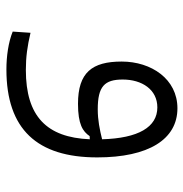

<svg xmlns="http://www.w3.org/2000/svg" viewBox="-6 -368 598 626"><g transform="rotate(90 293.0 -55.0)"><path d="M206.5 223.1C401.4 223.1 493.2 123 493.2 -72.8C493.2 -240.2 434.6 -334.5 333 -334.5C237.8 -334.5 180.7 -249.5 180.7 -152.8C180.7 -56.2 216.3 -10.3 318.4 -10.3C385.3 -10.3 408.7 -25.9 423.8 -48.3L434.1 -48.8C428.2 91.8 359.4 159.7 208 159.7C165.5 159.7 130.4 154.8 86.9 144.5L83 202.6C118.2 216.8 164.1 223.1 206.5 223.1ZM434.1 -88.9C402.8 -81.1 371.6 -74.7 336.4 -74.7C261.7 -74.7 239.3 -96.7 239.3 -156.2C239.3 -218.8 272 -269 330.1 -269C394.5 -269 430.7 -207 434.1 -88.9Z"/></g></svg>

Font: Cascadia Mono NF Light
Style: Regular
Weight: 300
Monospace: yes
Designer: Aaron Bell
Foundry: Saja Typeworks
Version: Version 2404.023